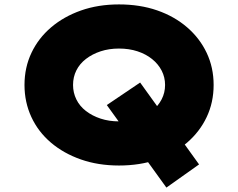

<svg xmlns="http://www.w3.org/2000/svg" viewBox="-20 -740 1079 870"><path d="M734 110 464 -264 615 -366 882 5ZM519 10Q425 10 346.5 -17.5Q268 -45 210.5 -94Q153 -143 122 -210Q91 -277 91 -355Q91 -434 122.5 -500.5Q154 -567 211.5 -616Q269 -665 347 -692.5Q425 -720 519 -720Q614 -720 692 -693Q770 -666 827.5 -616.5Q885 -567 916.5 -500.5Q948 -434 948 -355Q948 -276 916.5 -209.5Q885 -143 827.5 -93.5Q770 -44 692 -17Q614 10 519 10ZM519 -190Q565 -190 603 -202.5Q641 -215 669 -237.5Q697 -260 712.5 -290Q728 -320 728 -355Q728 -390 712.5 -420Q697 -450 669 -472.5Q641 -495 603 -507.5Q565 -520 519 -520Q474 -520 436 -507.5Q398 -495 369.5 -473Q341 -451 326 -421Q311 -391 311 -355Q311 -320 326 -289.5Q341 -259 369.5 -237Q398 -215 436 -202.5Q474 -190 519 -190Z"/></svg>

Font: Lexend Mega Black
Style: Regular
Weight: 900
Version: Version 1.007